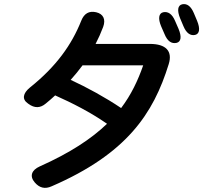

<svg xmlns="http://www.w3.org/2000/svg" viewBox="-20 -873 1040 940"><path d="M116 -367 120 -364C149 -343 177 -343 204 -366C220 -379 235 -392 250 -406C335 -368 422 -324 504 -267C427 -193 322 -124 174 -58C134 -40 124 -10 150 20C173 47 200 54 233 39C600 -120 731 -316 806 -559C826 -623 792 -658 714 -658H448C462 -685 474 -712 485 -741C499 -779 485 -805 451 -813C416 -821 392 -807 378 -772C331 -654 256 -548 126 -444C92 -416 87 -387 116 -367ZM326 -482C347 -505 366 -529 384 -553H681C655 -478 622 -409 573 -344C496 -396 406 -445 326 -482ZM769 -744 786 -705C800 -671 820 -658 844 -663C867 -668 870 -694 854 -732L837 -771C823 -804 803 -818 779 -813C757 -808 753 -782 769 -744ZM862 -783 878 -745C892 -711 912 -697 935 -702C957 -707 961 -732 945 -771L929 -809C915 -842 896 -857 872 -852C850 -847 846 -822 862 -783Z"/></svg>

Font: 寒蝉团圆体 Round
Style: Regular
Weight: 500
Designer: 寒蝉字型
Version: Version 2.700;Glyphs 3.1.1 (3135)